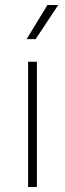

<svg xmlns="http://www.w3.org/2000/svg" viewBox="-20 -745 259 765"><path d="M92 -499H127V0H92ZM169 -725H212L122 -589H86Z"/></svg>

Font: Bai Jamjuree ExtraLight
Style: Regular
Weight: 275
Designer: Katatrad Aksorn Co.,Ltd.
Foundry: Cadson Demak Co.,Ltd.
Version: Version 1.000; ttfautohint (v1.6)